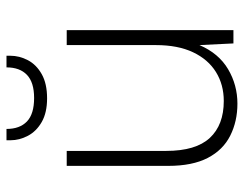

<svg xmlns="http://www.w3.org/2000/svg" viewBox="-98 -624 734 577"><g transform="rotate(-90 268.5 -335.0)"><path d="M246 12Q193 12 150 -9.5Q107 -31 83 -77Q59 -123 59 -196V-501H104V-202Q104 -113 143 -71Q182 -29 254 -29Q303 -29 341 -52.5Q379 -76 400.5 -121.5Q422 -167 422 -233V-501H467V0H427L422 -102Q397 -44 349.5 -16Q302 12 246 12ZM262 -560Q219 -560 191 -576Q163 -592 149.5 -617.5Q136 -643 136 -670V-682H170Q170 -642 192.5 -620.5Q215 -599 263 -599Q310 -599 332.5 -620.5Q355 -642 355 -682H390V-671Q390 -643 376.5 -617.5Q363 -592 334.5 -576Q306 -560 262 -560Z"/></g></svg>

Font: DM Sans 18pt ExtraLight
Style: Regular
Weight: 250
Designer: Colophon Foundry, Jonny Pinhorn
Foundry: Colophon Foundry
Version: Version 4.004;gftools[0.9.30]